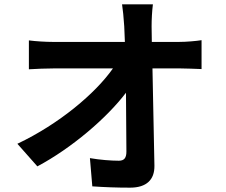

<svg xmlns="http://www.w3.org/2000/svg" viewBox="-20 -821 1040 884"><path d="M60 -159 152 -55C310 -139 472 -278 560 -394L562 -123C562 -94 552 -81 527 -81C493 -81 439 -85 394 -93L405 37C462 41 518 43 579 43C655 43 692 6 691 -58L682 -506H811C838 -506 876 -504 908 -503V-636C884 -632 837 -628 804 -628H679L678 -700C678 -731 680 -770 684 -801H542C546 -775 549 -743 552 -700L555 -628H224C190 -628 142 -631 113 -635V-502C148 -504 191 -506 227 -506H500C420 -392 254 -251 60 -159Z"/></svg>

Font: Noto Sans JP
Style: Bold
Weight: 700
Designer: Ryoko NISHIZUKA 西塚涼子 (kana, bopomofo & ideographs); Paul D. Hunt (Latin, Greek & Cyrillic); Sandoll Communications 산돌커뮤니
Foundry: Adobe
Version: Version 2.004;hotconv 1.0.118;makeotfexe 2.5.65603